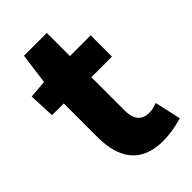

<svg xmlns="http://www.w3.org/2000/svg" viewBox="-240 -819 969 969"><g transform="rotate(-45 244.5 -334.5)"><path d="M19 -423H103V-182C103 -33 166 66 323 66C386 66 431 53 464 44L433 -96C417 -91 395 -84 375 -84C328 -84 295 -111 295 -180V-418H442V-570H294V-735H131L109 -570L13 -562Z"/></g></svg>

Font: GenEiGothic-pro-Heavy
Style: Bold
Weight: 900
Designer: Ryoko NISHIZUKA (kana & ideographs); Paul D. Hunt (Latin, Greek & Cyrillic); Wenlong ZHANG (bopomofo); Sandoll Communica
Foundry: Adobe Systems Incorporated; o_tamon
Version: Version 1.000.140830